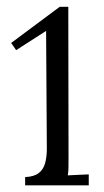

<svg xmlns="http://www.w3.org/2000/svg" viewBox="-20 -558 313 578"><path d="M55.7 0V-24.9Q81.8 -26 95.9 -36.5Q110 -46.9 115.5 -65.8Q121 -84.7 121 -110.4L118.8 -465L28.6 -407L13.6 -428.7L159.9 -537.6H185.6L186.3 -81.8Q186.3 -67.1 186.1 -53.9Q185.9 -40.7 184.1 -30.1Q199.9 -30.8 215.6 -31.7Q231.4 -32.6 247.2 -33V0Z"/></svg>

Font: Parastoo
Style: Regular
Weight: 400
Foundry: Saber Rastikerdar (saber.rastikerdar@gmail.com)
Version: Version 3.000